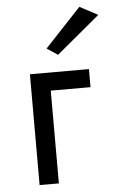

<svg xmlns="http://www.w3.org/2000/svg" viewBox="-52 -757 488 794"><g transform="rotate(-5 191.5 -360.0)"><path d="M80 -460V0H160V-385H325V-460ZM383 -680 308 -720 158 -560 203 -530Z"/></g></svg>

Font: Glinicke Jost Regular
Style: Regular
Weight: 400
Version: Version 3.710